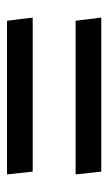

<svg xmlns="http://www.w3.org/2000/svg" viewBox="99 -528 308 546"><g transform="rotate(90 253.0 -255.0)"><path d="M468 -389H30L39 -316H476ZM468 -194H30L39 -121H476Z"/></g></svg>

Font: Catamaran Medium
Style: Regular
Weight: 500
Designer: Pria Ravichandran
Version: Version 2.000